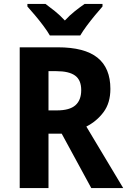

<svg xmlns="http://www.w3.org/2000/svg" viewBox="-20 -954 646 974"><path d="M273 -714Q409 -714 474.5 -661.5Q540 -609 540 -503Q540 -432 505.5 -385.5Q471 -339 418 -312L605 0H443L293 -276H226V0H80V-714ZM266 -593H226V-394H269Q333 -394 362.5 -420Q392 -446 392 -497Q392 -548 361 -570.5Q330 -593 266 -593ZM233 -774Q221 -795 200.5 -822.5Q180 -850 158 -876Q136 -902 119 -921V-934H211Q233 -918 259 -897Q285 -876 309 -850Q334 -877 360 -897.5Q386 -918 409 -934H500V-921Q484 -903 462 -876.5Q440 -850 420 -823Q400 -796 387 -774Z"/></svg>

Font: Noto Sans Arabic SemCond
Style: Bold
Weight: 700
Width: 4
Designer: Monotype Design Team, Nadine Chahine, Nizar Qandah and Khaled Hosny
Foundry: Monotype Imaging Inc.
Version: Version 2.012; ttfautohint (v1.8.4.7-5d5b)